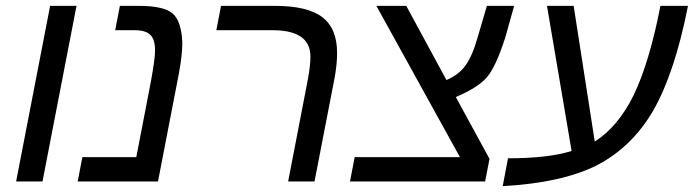

<svg xmlns="http://www.w3.org/2000/svg" viewBox="-20 -619 2367 655"><path d="M35 0 151 -599H241L125 0Z M590 -367 519 0H245L261 -83H445L495 -342Q509 -420 509 -447Q509 -484 493 -500Q477 -516 439 -516H373L389 -599H452Q540 -599 569.5 -572.5Q599 -546 602 -474Q602 -431 590 -367Z M1053 0H963L1031 -352Q1039 -397 1039 -426Q1039 -516 909 -516H718L734 -599H918Q1029 -599 1079.5 -560.5Q1130 -522 1130 -438Q1130 -398 1121 -351Z M1650 -77 1635 0H1174L1190 -83H1549L1264 -599H1366L1503 -346Q1544 -363 1567.5 -395Q1591 -427 1609 -490L1641 -599H1734L1704 -492Q1672 -392 1641.5 -356Q1611 -320 1535 -288Z M1930 -104 1846 -599H1937L2009 -136Q2089 -187 2142 -295Q2196 -408 2233 -599H2327Q2282 -370 2208 -241Q2135 -116 2014 -54Q1895 5 1695 16L1713 -79Q1851 -79 1930 -104Z"/></svg>

Font: Libra Sans
Style: Italic
Weight: 400
Italic angle: -12°
Foundry: Context Ltd
Version: Version 1.002